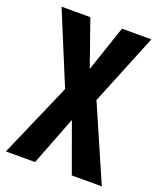

<svg xmlns="http://www.w3.org/2000/svg" viewBox="-133 -799 740 884"><g transform="rotate(20 236.5 -357.0)"><path d="M472 0 313 -365 455 -714H311L235 -489L156 -714H15L160 -363L2 0H145L238 -240L325 0Z"/></g></svg>

Font: Noto Sans Thai Looped ExtraCondensed
Style: Bold
Weight: 700
Width: 2
Designer: Sasikarn Vongin, Ben Mitchell
Foundry: The Fontpad Ltd
Version: Version 1.001